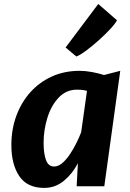

<svg xmlns="http://www.w3.org/2000/svg" viewBox="-20 -910 637 938"><path d="M196 8Q113 8 74.2 -49.5Q35.5 -107 35.5 -201.5Q35.5 -277.5 59.5 -343.2Q83.5 -409 127.5 -458.5Q171.5 -508 232.8 -536Q294 -564 369.5 -564Q397 -564 429.5 -558Q462 -552 488 -543.5L567.5 -564L489.5 0H354.5L360.5 -112.5Q334.5 -62 292.5 -27Q250.5 8 196 8ZM244 -96.5Q264.5 -96.5 284.2 -113.2Q304 -130 321.5 -156.2Q339 -182.5 353.2 -211.2Q367.5 -240 376.5 -264L405 -466Q385 -472 356.5 -472Q303.5 -472 267 -433.5Q230 -394.5 211.5 -334.5Q193 -274.5 193 -212Q193 -160.5 204.5 -128.5Q216 -96.5 244 -96.5ZM353 -634 300.5 -678 460 -890.5 551.5 -811Q544 -795.5 519.5 -769Q495 -742.5 463 -713.8Q431 -685 401 -662.8Q371 -640.5 353 -634Z"/></svg>

Font: Merriweather Sans Italic
Style: Bold
Weight: 700
Italic angle: -7.5°
Designer: Eben Sorkin
Foundry: Eben Sorkin
Version: Version 1.008; ttfautohint (v1.7.19-72a1) -l 8 -r 50 -G 200 